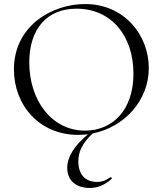

<svg xmlns="http://www.w3.org/2000/svg" viewBox="-20 -656 806 951"><path d="M366 12C383 12 400 11 416 9C347 66 313 122 313 176C313 234 352 275 425 275C462 275 497 262 533 230C537 227 530 220 526 222C511 233 492 245 461 245C400 245 368 206 368 143C368 94 389 52 439 5C595 -26 717 -157 717 -319C717 -480 598 -636 401 -636C239 -636 49 -529 49 -312C49 -136 174 12 366 12ZM401 -9C237 -9 125 -158 125 -347C125 -511 211 -613 359 -613C531 -613 641 -479 641 -291C641 -109 536 -9 401 -9Z"/></svg>

Font: Cormorant Garamond
Style: Regular
Weight: 400
Designer: Christian Thalmann (Catharsis Fonts)
Foundry: Catharsis Fonts
Version: Version 4.002;Glyphs 3.4 (3410)